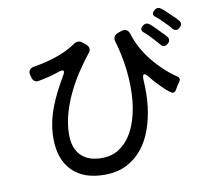

<svg xmlns="http://www.w3.org/2000/svg" viewBox="-91 -949 1182 1075"><g transform="rotate(-10 500.0 -412.0)"><path d="M934 -718 916 -739Q905 -750 894 -761Q883 -772 872 -783Q867 -788 861.5 -792Q856 -796 851 -800Q831 -817 850 -834L853 -837Q862 -846 874 -846Q883 -846 893 -838Q898 -834 903 -830Q908 -826 913 -821L961 -775Q966 -770 970.5 -765Q975 -760 979 -755Q987 -747 986 -736.5Q985 -726 976 -718L972 -714Q964 -707 955 -707Q943 -707 934 -718ZM853 -641Q838 -658 823.5 -674.5Q809 -691 792 -708Q787 -713 782 -717Q777 -721 772 -725Q752 -743 771 -760L774 -763Q784 -771 794 -771Q804 -771 814 -763Q819 -759 824 -754.5Q829 -750 834 -745L880 -698Q885 -693 889.5 -688Q894 -683 898 -678Q906 -669 905 -658.5Q904 -648 894 -640L890 -637Q883 -630 873 -630Q862 -630 853 -641ZM419 22Q300 22 235.5 -43.5Q171 -109 171 -227Q171 -273 180 -317Q189 -361 205 -403Q221 -445 241.5 -485Q262 -525 285 -564Q311 -606 264 -590Q235 -580 205.5 -572.5Q176 -565 146 -560Q133 -557 123 -564Q113 -571 109 -584L105 -600Q100 -617 108.5 -629Q117 -641 135 -643Q198 -653 259.5 -673Q321 -693 374 -728Q385 -738 401 -738Q414 -738 423 -730L444 -713Q456 -703 457.5 -689.5Q459 -676 448 -664Q413 -620 379.5 -569Q346 -518 319.5 -462.5Q293 -407 277 -348.5Q261 -290 261 -232Q261 -156 302 -114.5Q343 -73 419 -73Q476 -73 516.5 -99Q557 -125 583 -165.5Q609 -206 623.5 -256Q638 -306 643 -354Q652 -436 641 -536Q636 -577 627.5 -619Q619 -661 606 -705Q602 -719 608.5 -730.5Q615 -742 629 -747L651 -755Q686 -764 697 -730Q710 -687 732 -647Q754 -607 782.5 -571.5Q811 -536 844.5 -505Q878 -474 915 -449Q924 -443 925 -434.5Q926 -426 920 -418Q916 -413 913 -408Q910 -403 906 -398Q899 -386 894 -377Q886 -364 876 -364Q870 -364 859.5 -371.5Q849 -379 838 -388.5Q827 -398 817.5 -408Q808 -418 804 -422Q780 -445 759 -473Q743 -494 734 -494Q723 -494 725 -460Q730 -382 722 -313Q714 -246 693 -185.5Q672 -125 635.5 -79Q599 -33 545.5 -5.5Q492 22 419 22Z"/></g></svg>

Font: Higure Gothic Medium
Style: Regular
Weight: 500
Designer: Yoshimichi Ohira
Foundry: Positype
Version: Version 1.000